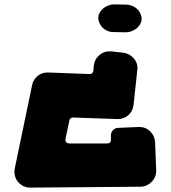

<svg xmlns="http://www.w3.org/2000/svg" viewBox="-20 -750 778 874"><path d="M555 -729Q580 -728 598.5 -714Q617 -700 623 -677Q627 -662 622 -648.5Q617 -635 606.5 -625Q596 -615 581.5 -609Q567 -603 552 -603L497 -604Q472 -604 453.5 -618.5Q435 -633 429 -656Q425 -671 430 -684Q435 -697 445.5 -707.5Q456 -718 470.5 -724Q485 -730 500 -730ZM126 -362Q131 -388 151.5 -404.5Q172 -421 199 -420L387 -413Q394 -412 399 -416.5Q404 -421 405 -428L407 -452Q411 -482 434 -500.5Q457 -519 487 -516L542 -510Q571 -506 590 -483Q609 -460 605 -431L588 -273Q585 -244 564 -225.5Q543 -207 514 -208L313 -215Q307 -216 302 -212Q297 -208 296 -202L278 -117Q276 -109 281.5 -103Q287 -97 295 -97H468Q476 -97 481 -102Q486 -107 485 -115V-131Q484 -146 494 -157Q504 -168 519 -168L611 -172Q641 -173 662.5 -153Q684 -133 686 -103L691 25Q692 55 671 77Q650 99 620 100L118 104Q101 104 86.5 97Q72 90 62 78Q52 66 48 50.5Q44 35 47 18Z"/></svg>

Font: d puntillas B to tiptoe
Style: Regular
Weight: 400
Designer: deFharo
Foundry: deFharo.com
Version: Version 1.001 2012